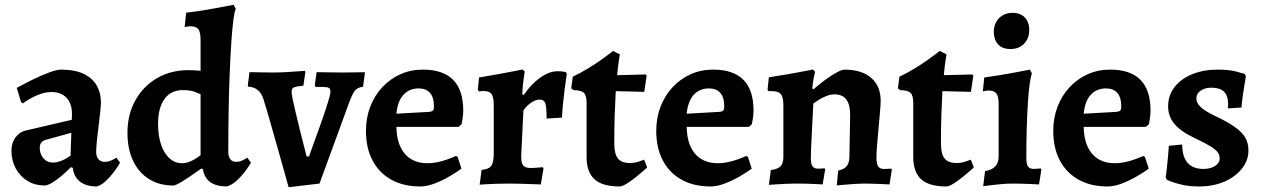

<svg xmlns="http://www.w3.org/2000/svg" viewBox="-20 -762 5236 797"><path d="M381.9 12Q337.9 12 312.2 -7.8Q286.5 -27.6 282.1 -65.4L274.5 -68.2Q254.5 -47.8 233.7 -30.5Q212.9 -13.3 194.8 -2.6Q176.7 8 164 8Q125.2 8 94.2 -10.9Q63.2 -29.9 45.3 -62.8Q27.5 -95.8 27.5 -136.7Q27.5 -167.6 43.5 -190.5Q59.6 -213.4 85.4 -219.9L278.1 -264.7L278.7 -289.3Q278.7 -332.1 256.1 -356Q233.6 -380 193.4 -380Q165.4 -380 133.3 -366.3Q101.1 -352.6 75.6 -333.1L67.5 -337.5L49.6 -397.2Q79.2 -413.5 115.3 -431.4Q151.4 -449.2 183.7 -461.1Q216.1 -473 232.9 -473Q291.4 -473 328 -455Q364.6 -437.1 381.8 -406.5Q399 -376 399 -336.8Q399 -324.3 396 -297.1Q393.1 -269.9 389.1 -237.7Q385.1 -205.6 382.1 -176.7Q379.2 -147.7 379.2 -130.7Q379.2 -111.9 388.8 -101Q398.5 -90.1 414.8 -90.1Q428.2 -90.1 441.8 -96.1Q455.4 -102.2 463 -107.5L478.4 -86.5Q468.1 -68.5 452.2 -47.3Q436.2 -26.1 418.1 -9.6Q400 6.9 381.9 12ZM200.9 -87.1Q216.3 -87.1 236.6 -95.4Q256.9 -103.7 272.9 -116.1L276.1 -210.9L169 -181.2Q145 -174.4 145 -148.2Q145 -122.5 160.4 -104.8Q175.8 -87.1 200.9 -87.1Z M922.2 12Q833.4 12 822.4 -59.9L815.8 -62.5Q767.9 -27.9 738.4 -9.9Q709 8.1 699.4 8.1Q641.5 8.1 598.6 -18.6Q555.8 -45.4 532.5 -94.4Q509.1 -143.5 509.1 -210.6Q509.1 -286.2 541.5 -344.8Q573.8 -403.4 631 -437.1Q688.3 -470.8 761.2 -470.8Q773.9 -470.8 786.4 -470.2Q798.9 -469.7 812.6 -468.1V-596.7Q812.6 -628.3 803.4 -640.6Q794.2 -652.9 770.7 -652.9Q764 -652.9 755.3 -651.4Q746.6 -649.8 746.6 -649.8L752.8 -709.4Q788.3 -713.3 823.1 -719Q857.9 -724.6 886.7 -730.1Q915.4 -735.5 932.7 -738.8Q950 -742 950 -742L958.7 -724.9Q953.8 -717 949.1 -682.2Q944.5 -647.4 940.5 -590.5Q936.6 -533.7 933.6 -461Q930.6 -388.2 929.1 -304.4Q927.6 -220.5 927.6 -131.2Q927.6 -111.9 936.3 -101Q945 -90.1 960 -90.1Q972.4 -90.1 982.7 -94.6Q993.1 -99.1 999.8 -103.3Q1006.5 -107.5 1006.5 -107.5L1021.8 -86.5Q1021.8 -86.5 1014.1 -74.2Q1006.5 -62 992.6 -44.3Q978.8 -26.7 960.9 -10.7Q942.9 5.2 922.2 12ZM735.7 -84.4Q749.6 -84.4 763.4 -89.5Q777.2 -94.6 788.3 -101.2Q799.4 -107.9 806 -113Q812.6 -118 812.6 -118V-370.8Q812.6 -370.8 792.3 -379.4Q771.9 -388 738.6 -388Q690.1 -388 663.1 -351.5Q636.1 -315 636.1 -247.7Q636.1 -198.2 648.7 -161.5Q661.2 -124.7 683.8 -104.6Q706.3 -84.4 735.7 -84.4Z M1178.1 15.2Q1178.1 15.2 1172 -6.4Q1165.9 -27.9 1156.3 -63Q1146.6 -98.1 1134.6 -139.7Q1122.7 -181.4 1111 -223.1Q1099.3 -264.8 1089.3 -298.8Q1079.3 -332.8 1073.2 -351.6Q1057.1 -400.5 1010.6 -402L1008.6 -406.5L1015.5 -462.5Q1015.5 -462.5 1032.5 -462.2Q1049.4 -462 1071.8 -461.5Q1094.3 -461 1109.8 -461Q1143.1 -461 1174.1 -463Q1205.2 -465 1225.4 -466.5Q1245.6 -468 1245.6 -468L1247.6 -463L1239.4 -406.3Q1208.5 -403.5 1199.4 -398.9Q1190.3 -394.3 1190.3 -380.3Q1190.3 -373.8 1194.7 -351.6Q1199.1 -329.5 1206.4 -299Q1213.7 -268.5 1221.5 -236.1Q1229.3 -203.8 1236.6 -175.8Q1243.9 -147.7 1248.3 -130.2Q1252.7 -112.6 1252.7 -112.6H1262.6Q1289.7 -186.1 1309.6 -242.9Q1329.6 -299.7 1340.7 -335.3Q1351.7 -371 1351.7 -381.2Q1351.7 -393.4 1344.9 -397.2Q1338.1 -401.1 1318.6 -401.1H1290.6L1286.6 -407.6L1294.3 -462.5Q1294.3 -462.5 1312.4 -462.2Q1330.4 -462 1356.1 -461.5Q1381.8 -461 1404.4 -461Q1424.7 -461 1445.5 -461.5Q1466.3 -462 1480.6 -462Q1495 -462 1495 -462L1487.1 -402Q1464.7 -398.6 1455 -388Q1445.3 -377.3 1431.7 -342.8L1306.3 0Z M1724.9 12Q1655.1 12 1604.5 -16Q1553.9 -44 1526.5 -95.8Q1499.1 -147.5 1499.1 -218.5Q1499.1 -272.6 1516.8 -318.9Q1534.5 -365.1 1566.7 -399.7Q1598.8 -434.3 1641.7 -453.6Q1684.5 -473 1735.4 -473Q1902.9 -473 1902.9 -303.2Q1902.9 -288 1900.5 -271.9Q1898 -255.9 1896 -246.5L1883.9 -235.4H1625.5Q1626.7 -165.8 1657.5 -127.2Q1688.3 -88.6 1743.2 -84.8Q1798.2 -81 1872.1 -114.5L1879.5 -111.2L1895.5 -61.9Q1874.6 -46.5 1844.6 -29.2Q1814.6 -11.8 1783 0.1Q1751.4 12 1724.9 12ZM1625.4 -290 1762.2 -297.7Q1774.1 -299.2 1777.7 -303.6Q1781.4 -307.9 1781.4 -320.6Q1781.4 -357.5 1765.1 -376.2Q1748.7 -395 1717.8 -395Q1679 -395 1654.7 -368.4Q1630.4 -341.9 1625.4 -290Z M1979.1 -56.7Q2008.7 -59.3 2019.1 -73.3Q2029.6 -87.3 2029.6 -125.8V-324.6Q2029.6 -358.9 2020.6 -371.6Q2011.6 -384.2 1987.1 -384.2Q1980.9 -384.2 1974.6 -383.4Q1968.3 -382.6 1968.3 -382.6L1963.3 -389.6L1968.6 -440.4Q2011.7 -447.3 2053.1 -455Q2094.5 -462.7 2121.8 -468.1Q2149.1 -473.6 2149.1 -473.6L2158.4 -464.9Q2158.4 -464.9 2155.9 -450.4Q2153.4 -436 2151.1 -414.5Q2148.9 -393.1 2148 -370.9L2153.8 -367.4Q2185.7 -414 2223 -440.1Q2260.3 -466.3 2294.4 -466.3Q2309.6 -466.3 2319.3 -464.5Q2329 -462.8 2329 -462.8L2332.9 -455.2Q2332.9 -455.2 2330.4 -438.5Q2328 -421.8 2324.3 -394.9Q2320.6 -368 2317.5 -336Q2314.3 -304 2312.8 -273.8L2249 -269.9Q2249 -317.7 2243.6 -333.2Q2238.1 -348.7 2220.7 -348.7Q2204.5 -348.7 2186.5 -337.1Q2168.5 -325.4 2152.9 -304.2Q2152.9 -304.2 2151.9 -286.4Q2150.9 -268.5 2149.7 -241.7Q2148.5 -214.8 2147 -186.9Q2145.6 -159 2144.6 -137.8Q2143.6 -116.7 2143.6 -111Q2143.6 -85.1 2152.2 -74.9Q2160.9 -64.7 2183 -64.7Q2196.7 -64.7 2214.8 -66.4Q2232.9 -68.1 2232.9 -68.1L2236.1 -62.3L2224.9 3.8Q2224.9 3.8 2211.7 3.1Q2198.6 2.4 2178.3 1.9Q2158 1.5 2135.7 0.7Q2113.5 0 2095.8 0Q2065.9 0 2036.9 1Q2008 2 1989.5 3.2Q1971 4.5 1971 4.5Z M2551.5 12Q2480.8 12 2447.9 -17.8Q2414.9 -47.5 2414.9 -111.3V-334.3Q2414.9 -365.3 2404 -376.3Q2393.2 -387.3 2360.6 -387.9L2351.2 -395.2L2357.6 -443.7Q2389.7 -458.9 2419.9 -477.3Q2450 -495.7 2473.6 -512.3Q2497.2 -528.8 2511 -539.6Q2524.9 -550.5 2524.9 -550.5L2553 -536.2Q2553 -536.2 2549.4 -513.8Q2545.7 -491.4 2541.8 -449.9L2660.4 -452.9L2664.3 -448.1L2654.4 -380.7L2536 -383.7Q2533.5 -340.7 2531.7 -286.5Q2529.9 -232.3 2529.9 -166.1Q2529.9 -123.3 2544.9 -104.3Q2560 -85.3 2594.4 -85.3Q2615.8 -85.3 2634.8 -92.3Q2653.8 -99.3 2653.8 -99.3L2666.5 -66.9Q2666.5 -66.9 2653.2 -55Q2639.8 -43.1 2620.5 -27.5Q2601.2 -11.9 2582.2 0.1Q2563.3 12 2551.5 12Z M2929.9 12Q2860.1 12 2809.5 -16Q2758.9 -44 2731.5 -95.8Q2704.1 -147.5 2704.1 -218.5Q2704.1 -272.6 2721.8 -318.9Q2739.5 -365.1 2771.7 -399.7Q2803.8 -434.3 2846.7 -453.6Q2889.5 -473 2940.4 -473Q3107.9 -473 3107.9 -303.2Q3107.9 -288 3105.5 -271.9Q3103 -255.9 3101 -246.5L3088.9 -235.4H2830.5Q2831.7 -165.8 2862.5 -127.2Q2893.3 -88.6 2948.2 -84.8Q3003.2 -81 3077.1 -114.5L3084.5 -111.2L3100.5 -61.9Q3079.6 -46.5 3049.6 -29.2Q3019.6 -11.8 2988 0.1Q2956.4 12 2929.9 12ZM2830.4 -290 2967.2 -297.7Q2979.1 -299.2 2982.7 -303.6Q2986.4 -307.9 2986.4 -320.6Q2986.4 -357.5 2970.1 -376.2Q2953.7 -395 2922.8 -395Q2884 -395 2859.7 -368.4Q2835.4 -341.9 2830.4 -290Z M3459.3 -53.8Q3483.9 -59.1 3494.7 -72.3Q3505.4 -85.6 3505.9 -110.2L3509 -282.5Q3509.4 -327.1 3493.3 -348.7Q3477.2 -370.3 3444 -370.3Q3427.7 -370.3 3410.3 -363.4Q3393 -356.6 3378.9 -347.8Q3364.8 -338.9 3356.2 -332.3Q3354.7 -305.4 3353 -271.2Q3351.3 -237.1 3349.6 -203.5Q3347.8 -169.8 3346.8 -143.9Q3345.8 -118 3345.8 -107Q3345.8 -81.4 3352.7 -71.6Q3359.7 -61.8 3376.4 -61.8Q3382.7 -61.8 3392.8 -62.6Q3402.8 -63.4 3402.8 -63.4L3405.3 -58.9L3394.9 3.5Q3394.9 3.5 3376.8 2.5Q3358.6 1.5 3334.2 0.7Q3309.9 0 3290 0Q3264.5 0 3236.9 1.3Q3209.4 2.5 3190.5 4Q3171.6 5.5 3171.6 5.5L3179.7 -56.2Q3208.7 -59.8 3220.3 -71.9Q3231.8 -84 3231.8 -112V-324Q3231.8 -358.5 3221.5 -371.1Q3211.2 -383.7 3183.3 -383.7H3170L3166.1 -389L3171.4 -441Q3216.7 -447.9 3258.7 -455.3Q3300.6 -462.7 3327.6 -468.1Q3354.7 -473.6 3354.7 -473.6L3363.4 -463.8Q3363.4 -463.8 3358.6 -442.2Q3353.9 -420.6 3351.9 -394.6L3356.2 -391.2Q3367.9 -401.2 3385.6 -415.3Q3403.3 -429.4 3422.4 -442.4Q3441.5 -455.4 3458.7 -464.2Q3475.8 -473 3485.6 -473Q3556.7 -473 3596.2 -438.9Q3635.7 -404.8 3635.7 -343.6Q3635.7 -329.2 3633 -298.1Q3630.3 -267 3626.9 -229.7Q3623.4 -192.5 3620.7 -159.6Q3618.1 -126.8 3618.1 -107.9Q3618.1 -82.5 3625.2 -71.5Q3632.3 -60.5 3649.5 -60.5Q3658 -60.5 3669 -61.3Q3679.9 -62 3679.9 -62L3681.9 -58L3672.6 3.5Q3672.6 3.5 3661.4 3Q3650.2 2.5 3633.3 1.7Q3616.4 1 3598 0.5Q3579.5 0 3565.1 0Q3550.5 0 3531.6 1.3Q3512.7 2.6 3494.7 4Q3476.7 5.3 3465.1 6.6Q3453.5 7.9 3453.5 7.9Z M3907.5 12Q3836.8 12 3803.9 -17.8Q3770.9 -47.5 3770.9 -111.3V-334.3Q3770.9 -365.3 3760 -376.3Q3749.2 -387.3 3716.6 -387.9L3707.2 -395.2L3713.6 -443.7Q3745.7 -458.9 3775.9 -477.3Q3806 -495.7 3829.6 -512.3Q3853.2 -528.8 3867 -539.6Q3880.9 -550.5 3880.9 -550.5L3909 -536.2Q3909 -536.2 3905.4 -513.8Q3901.7 -491.4 3897.8 -449.9L4016.4 -452.9L4020.3 -448.1L4010.4 -380.7L3892 -383.7Q3889.5 -340.7 3887.7 -286.5Q3885.9 -232.3 3885.9 -166.1Q3885.9 -123.3 3900.9 -104.3Q3916 -85.3 3950.4 -85.3Q3971.8 -85.3 3990.8 -92.3Q4009.8 -99.3 4009.8 -99.3L4022.5 -66.9Q4022.5 -66.9 4009.2 -55Q3995.8 -43.1 3976.5 -27.5Q3957.2 -11.9 3938.2 0.1Q3919.3 12 3907.5 12Z M4061.3 11.1 4068.9 -51.6Q4098.5 -56.8 4111.9 -71.9Q4125.4 -86.9 4125.4 -113.8V-330.4Q4125.4 -361.6 4116.1 -373.9Q4106.9 -386.2 4083.4 -386.2Q4077.2 -386.2 4068.5 -384.4Q4059.8 -382.7 4059.8 -382.7L4065.6 -440.4Q4099.6 -444.9 4133.2 -450.5Q4166.8 -456.2 4194.4 -461.4Q4221.9 -466.6 4238.5 -469.8Q4255.1 -473 4255.1 -473L4263.7 -456.5Q4258.8 -446.1 4254.3 -414.7Q4249.8 -383.4 4246.8 -336.6Q4243.8 -289.8 4242.1 -230.6Q4240.3 -171.4 4240.3 -105.2Q4240.3 -81.6 4247.1 -71.3Q4254 -60.9 4270.8 -60.9Q4278.9 -60.9 4289.6 -61.9Q4300.4 -62.9 4300.4 -62.9L4302.8 -58.5L4293 3.5Q4293 3.5 4281.8 3Q4270.6 2.5 4253.5 1.7Q4236.4 1 4217.5 0.5Q4198.6 0 4183.3 0Q4158.6 0 4130.1 2.8Q4101.6 5.5 4081.5 8.3Q4061.3 11.1 4061.3 11.1ZM4174.6 -558.5Q4140.1 -558.5 4122.7 -578.4Q4105.3 -598.2 4105.3 -629.4Q4105.3 -664.2 4127 -686.5Q4148.7 -708.7 4183.7 -708.7Q4216.7 -708.7 4234.6 -688.9Q4252.5 -669.1 4252.5 -637.8Q4252.5 -603 4231.3 -580.8Q4210 -558.5 4174.6 -558.5Z M4577.9 12Q4508.1 12 4457.5 -16Q4406.9 -44 4379.5 -95.8Q4352.1 -147.5 4352.1 -218.5Q4352.1 -272.6 4369.8 -318.9Q4387.5 -365.1 4419.7 -399.7Q4451.8 -434.3 4494.7 -453.6Q4537.5 -473 4588.4 -473Q4755.9 -473 4755.9 -303.2Q4755.9 -288 4753.5 -271.9Q4751 -255.9 4749 -246.5L4736.9 -235.4H4478.5Q4479.7 -165.8 4510.5 -127.2Q4541.3 -88.6 4596.2 -84.8Q4651.2 -81 4725.1 -114.5L4732.5 -111.2L4748.5 -61.9Q4727.6 -46.5 4697.6 -29.2Q4667.6 -11.8 4636 0.1Q4604.4 12 4577.9 12ZM4478.4 -290 4615.2 -297.7Q4627.1 -299.2 4630.7 -303.6Q4634.4 -307.9 4634.4 -320.6Q4634.4 -357.5 4618.1 -376.2Q4601.7 -395 4570.8 -395Q4532 -395 4507.7 -368.4Q4483.4 -341.9 4478.4 -290Z M4957.6 12Q4918 12 4887.9 5.1Q4857.7 -1.7 4841.2 -8.3Q4824.7 -14.9 4824.7 -14.9L4818.5 -25Q4821 -39.2 4823.5 -62.9Q4826 -86.6 4828.5 -112.3Q4831 -138.1 4831.9 -156.8L4887.2 -162.2Q4887.6 -111.1 4909.8 -85.9Q4932.1 -60.7 4975.6 -60.7Q5004.6 -60.7 5023.8 -73.2Q5043 -85.7 5043 -104.8Q5043 -118.7 5034.6 -130Q5026.2 -141.3 5004.8 -154.6Q4983.4 -168 4942.8 -187.1Q4883.1 -214.7 4856 -246.5Q4828.9 -278.3 4828.9 -320.2Q4828.9 -365.7 4855.1 -400Q4881.4 -434.2 4928.1 -453.6Q4974.8 -473 5035.4 -473Q5084.1 -473 5115.4 -464.1Q5146.7 -455.2 5146.7 -455.2L5151.8 -444.8Q5151.8 -444.8 5148.6 -426.2Q5145.3 -407.6 5140.8 -378.3Q5136.3 -349 5133.3 -315.6L5076.9 -312.1Q5076.9 -312.1 5077.5 -318.9Q5078 -325.6 5078 -329.9Q5077.5 -365.4 5060.8 -381.7Q5044 -398 5008.2 -398Q4981.4 -398 4963.8 -385.6Q4946.1 -373.2 4946.1 -354.2Q4946.1 -335.2 4962.3 -319.2Q4978.6 -303.1 5015.1 -285Q5073.1 -257.9 5105 -235.4Q5136.8 -212.9 5149.6 -190.1Q5162.3 -167.3 5162.3 -137.3Q5162.3 -95.7 5135 -61.6Q5107.7 -27.5 5061.5 -7.7Q5015.2 12 4957.6 12Z"/></svg>

Font: Alegreya
Style: Regular
Weight: 400
Designer: Juan Pablo del Peral
Foundry: Huerta Tipografica
Version: Version 2.009